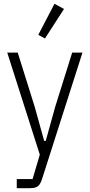

<svg xmlns="http://www.w3.org/2000/svg" viewBox="-20 -788 474 1008"><path d="M270 -228 359 -512H413L201 151Q195 170 187.5 180.5Q180 191 168 195.5Q156 200 135 200H68V152H151L189 24L18 -512H73L162 -228L212 -48H220ZM316 -741 216 -586 181 -605 266 -768Z"/></svg>

Font: IBM Plex Sans Condensed Light
Style: Regular
Weight: 300
Width: 3
Designer: Mike Abbink, Paul van der Laan, Pieter van Rosmalen
Foundry: Bold Monday
Version: Version 3.201